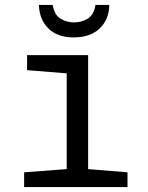

<svg xmlns="http://www.w3.org/2000/svg" viewBox="-20 -760 603 780"><path d="M78 0V-60L251 -73V-462L90 -475V-536H338V-73L498 -60V0ZM279 -608Q214 -608 177 -644Q140 -680 138 -740H194Q201 -699 226 -684Q251 -669 281 -669Q311 -669 336 -684Q361 -699 368 -740H424Q423 -681 385 -644.5Q347 -608 279 -608Z"/></svg>

Font: Noto Sans Mono SemiCondensed
Style: Regular
Weight: 400
Width: 4
Designer: Monotype Design Team
Foundry: Monotype Imaging Inc.
Version: Version 2.014